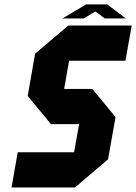

<svg xmlns="http://www.w3.org/2000/svg" viewBox="-20 -832 604 852"><path d="M31.2 0 58.6 -156.2H308.6L331.1 -281.2H206.1L103 -406.2L135.7 -593.8L283.2 -718.8H564.5L536.6 -562.5H286.6L264.6 -437.5H389.6L492.7 -312.5L459.5 -125L312.5 0ZM361.8 -812.5H455.6L538.6 -750H444.8L403.3 -781.2L351.1 -750H257.3Z"/></svg>

Font: Signwood
Style: Italic
Weight: 400
Italic angle: -10°
Designer: GGBotNet
Foundry: GGBotNet
Version: 0.95